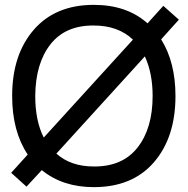

<svg xmlns="http://www.w3.org/2000/svg" viewBox="-20 -755 772 790"><path d="M716 -674 643 -593Q702 -499 702 -360Q702 -190 613.5 -87.5Q525 15 366 15Q238 15 152 -55L89 13L26 -44L94 -119Q30 -215 30 -360Q30 -530 119 -632.5Q208 -735 366 -735Q502 -735 587 -659L652 -731ZM125 -360Q125 -258 160 -189L527 -592Q466 -650 366 -650Q249 -651 187.5 -572.5Q126 -494 125 -360ZM366 -70Q484 -69 546 -148Q608 -227 608 -360Q608 -454 576 -523L212 -123Q271 -70 366 -70Z"/></svg>

Font: Manrope Medium
Style: Medium
Weight: 500
Designer: Mikhail Sharanda
Foundry: Mikhail Sharanda
Version: Version 4.000;hotconv 1.0.109;makeotfexe 2.5.65596